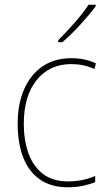

<svg xmlns="http://www.w3.org/2000/svg" viewBox="-20 -785 454 815"><path d="M269 10Q195 10 147.5 -24.5Q100 -59 77.5 -119.5Q55 -180 55 -259Q55 -344 82.5 -406.5Q110 -469 161 -503.5Q212 -538 283 -538Q341 -538 387 -516L381 -492Q357 -503 332.5 -508Q308 -513 283 -513Q190 -513 135.5 -445Q81 -377 81 -260Q81 -190 100.5 -135Q120 -80 161.5 -47.5Q203 -15 270 -15Q300 -15 329.5 -21Q359 -27 384 -38V-12Q363 -3 333 3.5Q303 10 269 10ZM386 -758Q360 -723 320.5 -680Q281 -637 245 -606H227V-614Q261 -648 297 -689Q333 -730 356 -765H386Z"/></svg>

Font: Noto Sans Myanmar UI SemiCondensed Thin
Style: Regular
Weight: 100
Width: 4
Designer: Monotype Design Team
Foundry: Monotype Imaging Inc.
Version: Version 2.103; ttfautohint (v1.8.4.7-5d5b)